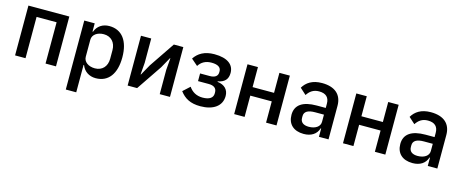

<svg xmlns="http://www.w3.org/2000/svg" viewBox="-42 -1134 4642 1936"><g transform="rotate(15 2279.5 -166.0)"><path d="M78 -520H505V0H396V-431H187V0H78Z M661 -520H770V-434H775C798 -497 852 -532 921 -532C1053 -532 1128 -432 1128 -260C1128 -88 1053 12 921 12C852 12 798 -25 775 -86H770V200H661ZM888 -82C964 -82 1013 -135 1013 -215V-305C1013 -385 964 -438 888 -438C821 -438 770 -402 770 -349V-171C770 -118 821 -82 888 -82Z M1253 -520H1360V-266L1350 -143H1354L1416 -254L1596 -520H1695V0H1588V-254L1598 -377H1594L1532 -266L1352 0H1253Z M2013 12C1909 12 1847 -24 1799 -88L1870 -153C1902 -106 1949 -78 2013 -78C2088 -78 2122 -107 2122 -150V-162C2122 -205 2092 -227 2039 -227H1927V-307H2028C2081 -307 2111 -328 2111 -368V-379C2111 -418 2080 -442 2011 -442C1948 -442 1905 -415 1878 -372L1810 -431C1850 -492 1915 -532 2018 -532C2157 -532 2223 -476 2223 -391C2223 -324 2188 -289 2119 -276V-271C2195 -262 2235 -218 2235 -153C2235 -50 2150 12 2013 12Z M2365 -520H2474V-311H2698V-520H2807V0H2698V-222H2474V0H2365Z M3141 -532C3040 -532 2980 -490 2945 -431L3010 -372C3037 -413 3073 -443 3134 -443C3207 -443 3241 -407 3241 -343V-299H3147C3002 -299 2925 -247 2925 -143C2925 -48 2985 12 3093 12C3169 12 3225 -22 3245 -87H3250V0H3350V-350C3350 -467 3276 -532 3141 -532ZM3241 -154C3241 -103 3192 -71 3124 -71C3069 -71 3036 -94 3036 -141V-159C3036 -206 3074 -229 3149 -229H3241V-154Z M3501 -520H3610V-311H3834V-520H3943V0H3834V-222H3610V0H3501Z M4277 -532C4176 -532 4116 -490 4081 -431L4146 -372C4173 -413 4209 -443 4270 -443C4343 -443 4377 -407 4377 -343V-299H4283C4138 -299 4061 -247 4061 -143C4061 -48 4121 12 4229 12C4305 12 4361 -22 4381 -87H4386V0H4486V-350C4486 -467 4412 -532 4277 -532ZM4377 -154C4377 -103 4328 -71 4260 -71C4205 -71 4172 -94 4172 -141V-159C4172 -206 4210 -229 4285 -229H4377V-154Z"/></g></svg>

Font: Plexus Sans Medium
Style: Regular
Weight: 500
Version: Version 2.001;PS 002.001;hotconv 1.0.70;makeotf.lib2.5.58329